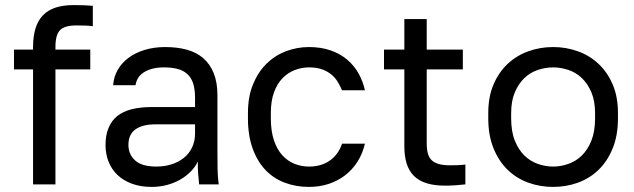

<svg xmlns="http://www.w3.org/2000/svg" viewBox="-20 -725 2495 755"><path d="M110 0H198V-452H335V-530H198V-540Q198 -588 216 -606.5Q234 -625 280 -625Q295 -625 312.5 -624.5Q330 -624 345 -622V-702Q322 -704 303.5 -704.5Q285 -705 270 -705Q228 -705 198 -695Q168 -685 148.5 -664.5Q129 -644 119.5 -613Q110 -582 110 -540V-530H35V-452H110Z M576 10Q609 10 638 2Q667 -6 690 -19.5Q713 -33 730.5 -51Q748 -69 758 -90Q758 -77 758 -65.5Q758 -54 759 -43.5Q760 -33 761 -22.5Q762 -12 763 0H840Q836 -30 835.5 -61.5Q835 -93 835 -135V-350Q835 -401 820.5 -437Q806 -473 779.5 -496Q753 -519 715 -529.5Q677 -540 630 -540Q585 -540 548 -528.5Q511 -517 484.5 -497Q458 -477 442.5 -449.5Q427 -422 425 -390H513Q515 -404 522 -416.5Q529 -429 542.5 -438.5Q556 -448 576.5 -454Q597 -460 625 -460Q655 -460 678 -454Q701 -448 716.5 -434Q732 -420 739.5 -397Q747 -374 747 -340V-304H575Q532 -304 498 -295.5Q464 -287 441.5 -269Q419 -251 407 -222.5Q395 -194 395 -155Q395 -119 407 -89Q419 -59 442 -37Q465 -15 499 -2.5Q533 10 576 10ZM595 -70Q538 -70 511.5 -94Q485 -118 485 -155Q485 -197 513 -216.5Q541 -236 590 -236H747V-200Q747 -169 735 -144.5Q723 -120 702 -103.5Q681 -87 653.5 -78.5Q626 -70 595 -70Z M1195 10Q1237 10 1273 -2Q1309 -14 1337.5 -36Q1366 -58 1386 -89.5Q1406 -121 1415 -160H1325Q1311 -118 1277.5 -94Q1244 -70 1195 -70Q1166 -70 1139 -80.5Q1112 -91 1091 -113.5Q1070 -136 1057.5 -172.5Q1045 -209 1045 -260V-280Q1045 -328 1057.5 -362Q1070 -396 1091 -417.5Q1112 -439 1139 -449.5Q1166 -460 1195 -460Q1224 -460 1244.5 -453Q1265 -446 1280.5 -434Q1296 -422 1306.5 -405.5Q1317 -389 1325 -370H1415Q1407 -406 1389.5 -437Q1372 -468 1344.5 -491Q1317 -514 1279.5 -527Q1242 -540 1195 -540Q1148 -540 1104.5 -523.5Q1061 -507 1028 -474.5Q995 -442 975 -393.5Q955 -345 955 -280V-260Q955 -192 973.5 -141Q992 -90 1024 -56.5Q1056 -23 1100 -6.5Q1144 10 1195 10Z M1730 5Q1753 5 1772 3.5Q1791 2 1810 0V-78Q1795 -76 1780 -75.5Q1765 -75 1750 -75Q1723 -75 1705.5 -80Q1688 -85 1677.5 -95Q1667 -105 1662.5 -121.5Q1658 -138 1658 -160V-452H1800V-530H1658V-650H1570V-530H1490V-452H1570V-150Q1570 -111 1579 -82Q1588 -53 1607.5 -33.5Q1627 -14 1657.5 -4.5Q1688 5 1730 5Z M2155 10Q2206 10 2252 -6.5Q2298 -23 2333 -56.5Q2368 -90 2389 -141Q2410 -192 2410 -260V-280Q2410 -345 2389 -393.5Q2368 -442 2333 -474.5Q2298 -507 2252 -523.5Q2206 -540 2155 -540Q2104 -540 2058 -523.5Q2012 -507 1977 -474.5Q1942 -442 1921 -393.5Q1900 -345 1900 -280V-260Q1900 -192 1921 -141Q1942 -90 1977 -56.5Q2012 -23 2058 -6.5Q2104 10 2155 10ZM2155 -70Q2125 -70 2095 -80.5Q2065 -91 2042 -113.5Q2019 -136 2004.5 -172Q1990 -208 1990 -260V-280Q1990 -328 2004.5 -362Q2019 -396 2042 -418Q2065 -440 2095 -450Q2125 -460 2155 -460Q2185 -460 2215 -450Q2245 -440 2268 -418Q2291 -396 2305.5 -362Q2320 -328 2320 -280V-260Q2320 -208 2305.5 -172Q2291 -136 2268 -113.5Q2245 -91 2215 -80.5Q2185 -70 2155 -70Z"/></svg>

Font: Golos Text VF
Style: Regular
Weight: 400
Designer: A.Korolkova, Vitaly Kuzmin
Foundry: ParaType Ltd
Version: Version 2.005